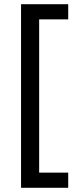

<svg xmlns="http://www.w3.org/2000/svg" viewBox="-20 -734 369 912"><path d="M304 158H80V-714H304V-642H166V86H304Z"/></svg>

Font: Noto Sans Cypro Minoan
Style: Regular
Weight: 400
Designer: David Williams
Foundry: David Williams
Version: Version 1.503; ttfautohint (v1.8.4.7-5d5b)